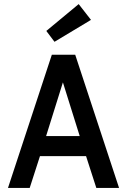

<svg xmlns="http://www.w3.org/2000/svg" viewBox="-20 -917 620 937"><path d="M19 0 233 -650H347L561 0H450L400 -155H175L125 0ZM205 -253H369L287 -515ZM246 -713 206 -766 364 -897 424 -820Z"/></svg>

Font: Sometype Mono SemiBold
Style: Regular
Weight: 600
Designer: Ryoichi Tsunekawa
Foundry: Dharma Type
Version: Version 1.001